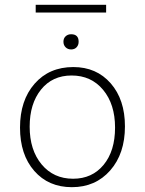

<svg xmlns="http://www.w3.org/2000/svg" viewBox="-20 -766 600 796"><path d="M128 -714V-746H420V-714ZM275 -624Q306 -624 306 -593Q306 -579 297.5 -570Q289 -561 275 -561Q261 -561 252 -570Q243 -579 243 -593Q243 -607 252 -615.5Q261 -624 275 -624ZM278 10Q181 10 122 -57.5Q63 -125 63 -237Q63 -350 123.5 -419Q184 -488 284 -488Q380 -488 439 -420.5Q498 -353 498 -242Q498 -129 437 -59.5Q376 10 278 10ZM283 -25Q362 -25 409.5 -82.5Q457 -140 457 -237Q457 -334 407.5 -393.5Q358 -453 277 -453Q197 -453 150 -394.5Q103 -336 103 -241Q103 -144 152.5 -84.5Q202 -25 283 -25Z"/></svg>

Font: Cantarell Light
Style: Regular
Weight: 300
Designer: Dave Crossland, Nikolaus Waxweiler, Florian Fecher, Jacques Le Bailly, Eben Sorkin, Alexei Vanyashin, Alexios Zavras, Em
Version: Version 0.303